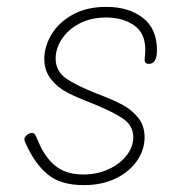

<svg xmlns="http://www.w3.org/2000/svg" viewBox="-20 -537 528 559"><path d="M56 -117Q51 -127 51 -132Q51 -138 58.5 -144Q66 -150 73 -150Q79 -150 82 -145Q85 -140 91 -126Q111 -78 142 -53.5Q173 -29 223 -29Q263 -29 296.5 -44.5Q330 -60 349 -85Q368 -110 368 -137Q368 -171 339 -191Q310 -211 251 -235Q204 -253 176 -267.5Q148 -282 128.5 -306.5Q109 -331 109 -366Q109 -401 129.5 -436Q150 -471 191 -494Q232 -517 289 -517Q355 -517 396 -485Q437 -453 437 -391Q437 -351 413 -351Q401 -351 401 -363Q401 -368 402 -375Q403 -382 403 -392Q403 -441 370 -463.5Q337 -486 289 -486Q244 -486 210.5 -468Q177 -450 159.5 -422.5Q142 -395 142 -367Q142 -330 172 -309Q202 -288 263 -264Q308 -247 335.5 -232.5Q363 -218 382 -194.5Q401 -171 401 -137Q401 -101 379 -69Q357 -37 317 -17.5Q277 2 224 2Q156 2 118.5 -29.5Q81 -61 56 -117Z"/></svg>

Font: Mali ExtraLight
Style: Italic
Weight: 275
Italic angle: -10°
Version: Version 1.000; ttfautohint (v1.6)